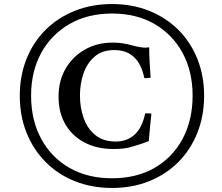

<svg xmlns="http://www.w3.org/2000/svg" viewBox="-20 -791 1098 951"><path d="M991 -317Q991 -217 957.5 -133Q924 -49 863 12Q802 73 718.5 106.5Q635 140 535 140Q435 140 351 106.5Q267 73 206 11.5Q145 -50 111.5 -133.5Q78 -217 78 -317Q78 -416 111.5 -499.5Q145 -583 206 -643.5Q267 -704 351 -737.5Q435 -771 535 -771Q635 -771 718.5 -737.5Q802 -704 863 -643.5Q924 -583 957.5 -499.5Q991 -416 991 -317ZM934 -317Q934 -437 884.5 -528.5Q835 -620 745.5 -672Q656 -724 535 -724Q414 -724 324 -672Q234 -620 184 -528.5Q134 -437 134 -317Q134 -196 184 -103.5Q234 -11 324 40.5Q414 92 535 92Q656 92 745.5 40.5Q835 -11 884.5 -103.5Q934 -196 934 -317ZM730 -228Q726 -195 723 -161Q720 -127 717 -92Q686 -80 661 -72.5Q636 -65 618 -60Q600 -56 580.5 -54.5Q561 -53 541 -53Q461 -53 400 -84.5Q339 -116 304.5 -174Q270 -232 270 -313Q270 -391 305 -451Q340 -511 400.5 -545.5Q461 -580 539 -580Q587 -580 635 -566Q658 -560 674 -557.5Q690 -555 698 -555Q703 -555 708.5 -555.5Q714 -556 719 -557Q719 -523 721 -485Q723 -447 726 -406Q719 -405 711 -404.5Q703 -404 695 -404Q667 -543 546 -543Q486 -543 448.5 -510.5Q411 -478 393.5 -427Q376 -376 376 -318Q376 -258 394.5 -206Q413 -154 452 -122Q491 -90 553 -90Q609 -90 646.5 -124Q684 -158 699 -229Q715 -231 730 -228Z"/></svg>

Font: Tiro Tamil
Style: Italic
Weight: 400
Italic angle: -11°
Designer: Tamil: Fernando Mello & Fiona Ross, assisted by Kaja Sojewska. Latin: John Hudson with Paul Hanslow, assisted by Kaja So
Foundry: Tiro Typeworks Ltd.
Version: Version 1.52